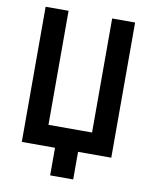

<svg xmlns="http://www.w3.org/2000/svg" viewBox="-91 -761 768 970"><g transform="rotate(10 293.0 -275.5)"><path d="M233.9 141.6V0H63.5V-693.4H181.2V-108.4H404.8V-693.4H522.5V0H352.1V141.6Z"/></g></svg>

Font: Cascadia Mono PL SemiBold
Style: Regular
Weight: 600
Monospace: yes
Designer: Aaron Bell
Foundry: Saja Typeworks
Version: Version 2404.023; ttfautohint (v1.8.4)